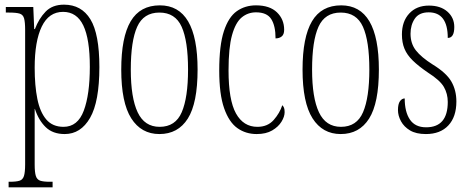

<svg xmlns="http://www.w3.org/2000/svg" viewBox="-20 -566 2019 825"><path d="M17 239V215H22Q50 215 64 210.5Q78 206 83 190Q88 174 88 140V-438Q88 -471 83.5 -487Q79 -503 64.5 -507.5Q50 -512 19 -512H5V-536H123L127 -441H130Q147 -486 176 -516Q205 -546 255 -546Q330 -546 368.5 -483Q407 -420 407 -278Q407 -129 367 -59.5Q327 10 258 10Q207 10 176.5 -19.5Q146 -49 130 -98H129Q129 -78 129 -48Q129 -18 129 18V141Q129 174 134 190Q139 206 153 210.5Q167 215 194 215H206V239ZM253 -21Q314 -21 340 -90.5Q366 -160 366 -279Q366 -398 338 -456.5Q310 -515 251 -515Q190 -515 159.5 -452Q129 -389 129 -275Q129 -198 140.5 -141Q152 -84 179 -52.5Q206 -21 253 -21Z M665 10Q587 10 544 -57.5Q501 -125 501 -267Q501 -406 541.5 -474.5Q582 -543 667 -543Q829 -543 829 -267Q829 -123 787 -56.5Q745 10 665 10ZM666 -21Q734 -21 761 -84Q788 -147 788 -267Q788 -390 760.5 -451Q733 -512 665 -512Q597 -512 569.5 -451Q542 -390 542 -267Q542 -146 571.5 -83.5Q601 -21 666 -21Z M1083 10Q1036 10 1000 -15.5Q964 -41 943 -101Q922 -161 922 -263Q922 -371 942 -432Q962 -493 997.5 -518Q1033 -543 1080 -543Q1139 -543 1170 -513Q1201 -483 1201 -438Q1201 -418 1190.5 -409.5Q1180 -401 1164 -401Q1164 -455 1145.5 -484Q1127 -513 1080 -513Q1045 -513 1018.5 -491Q992 -469 977 -415Q962 -361 962 -264Q962 -136 994 -78.5Q1026 -21 1086 -21Q1130 -21 1156 -50.5Q1182 -80 1193 -114Q1198 -109 1200.5 -102.5Q1203 -96 1203 -84Q1203 -65 1189.5 -43Q1176 -21 1149.5 -5.5Q1123 10 1083 10Z M1444 10Q1366 10 1323 -57.5Q1280 -125 1280 -267Q1280 -406 1320.5 -474.5Q1361 -543 1446 -543Q1608 -543 1608 -267Q1608 -123 1566 -56.5Q1524 10 1444 10ZM1445 -21Q1513 -21 1540 -84Q1567 -147 1567 -267Q1567 -390 1539.5 -451Q1512 -512 1444 -512Q1376 -512 1348.5 -451Q1321 -390 1321 -267Q1321 -146 1350.5 -83.5Q1380 -21 1445 -21Z M1810 10Q1768 10 1742 -5.5Q1716 -21 1703 -45Q1690 -69 1690 -93Q1690 -119 1698.5 -131Q1707 -143 1719 -143Q1719 -85 1741.5 -52Q1764 -19 1811 -19Q1904 -19 1904 -128Q1904 -163 1887.5 -192Q1871 -221 1819 -254Q1778 -282 1753.5 -306Q1729 -330 1718 -356.5Q1707 -383 1707 -418Q1707 -474 1738.5 -508Q1770 -542 1823 -542Q1873 -542 1902.5 -516Q1932 -490 1932 -450Q1932 -403 1904 -403Q1904 -513 1822 -513Q1781 -513 1762.5 -486Q1744 -459 1744 -421Q1744 -379 1767 -349.5Q1790 -320 1839 -289Q1898 -253 1919.5 -215.5Q1941 -178 1941 -130Q1941 -64 1906.5 -27Q1872 10 1810 10Z"/></svg>

Font: Noto Serif Hebrew ExtraCondensed ExtraLight
Style: Regular
Weight: 200
Width: 2
Designer: Monotype Design Team
Foundry: Monotype Imaging Inc.
Version: Version 2.004; ttfautohint (v1.8.4.7-5d5b)